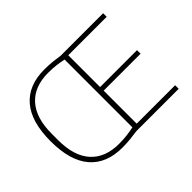

<svg xmlns="http://www.w3.org/2000/svg" viewBox="-141 -976 1254 1254"><g transform="rotate(-45 485.5 -349.0)"><path d="M509 0Q484 4 447.5 8Q411 12 369 12Q223 12 145 -78.5Q67 -169 67 -349Q67 -529 145 -619.5Q223 -710 369 -710Q411 -710 447.5 -706Q484 -702 509 -698H901V-665H546V-371H887V-338H546V-33H901V0ZM372 -21Q413 -21 448 -25.5Q483 -30 509 -36V-662Q483 -668 448 -672.5Q413 -677 372 -677Q244 -677 175.5 -601Q107 -525 107 -379V-319Q107 -173 175.5 -97Q244 -21 372 -21Z"/></g></svg>

Font: IBM Plex Sans Thai ExtraLight
Style: Regular
Weight: 200
Designer: Mike Abbink, Paul van der Laan, Pieter van Rosmalen, Ben Mitchell, Mark Frömberg
Foundry: Bold Monday
Version: Version 1.1